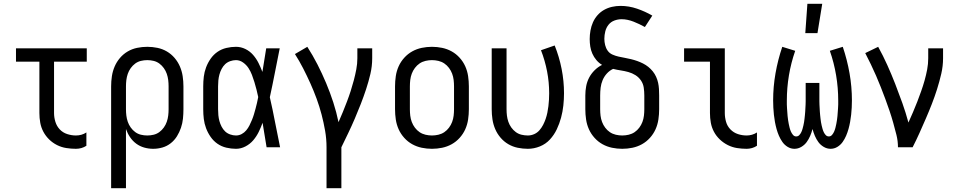

<svg xmlns="http://www.w3.org/2000/svg" viewBox="-20 -774 5040 1009"><path d="M379 8Q354 8 328.5 4Q303 0 280 -11.5Q257 -23 238.5 -41Q220 -59 208 -81.5Q196 -104 191.5 -129Q187 -154 187 -180V-450H64V-520H436V-450H264V-180Q264 -157 271 -134Q278 -111 294 -94Q310 -77 333 -69.5Q356 -62 379 -62Q394 -62 408 -66Q422 -70 434 -78V-8Q422 0 408 4Q394 8 379 8Z M564 215V-320Q564 -347 568 -373.5Q572 -400 582.5 -424.5Q593 -449 610.5 -469.5Q628 -490 651 -503.5Q674 -517 700.5 -522.5Q727 -528 754 -528Q781 -528 807.5 -522.5Q834 -517 857 -503.5Q880 -490 897.5 -469.5Q915 -449 925.5 -424.5Q936 -400 940 -373.5Q944 -347 944 -320V-200Q944 -175 941.5 -150.5Q939 -126 931 -102.5Q923 -79 910 -58Q897 -37 877.5 -21.5Q858 -6 834 1Q810 8 785 8Q761 8 738 1.5Q715 -5 696 -19Q677 -33 663.5 -53Q650 -73 642 -96V215ZM754 -62Q771 -62 787.5 -66Q804 -70 817.5 -80Q831 -90 841 -104Q851 -118 856.5 -134Q862 -150 864 -166.5Q866 -183 866 -200V-320Q866 -337 864 -353.5Q862 -370 856.5 -386Q851 -402 841 -416Q831 -430 817.5 -440Q804 -450 787.5 -454Q771 -458 754 -458Q737 -458 720.5 -454Q704 -450 690.5 -440Q677 -430 667 -416Q657 -402 651.5 -386Q646 -370 644 -353.5Q642 -337 642 -320V-200Q642 -183 644 -166.5Q646 -150 651.5 -134Q657 -118 667 -104Q677 -90 690.5 -80Q704 -70 720.5 -66Q737 -62 754 -62Z M1220 8Q1195 8 1169.5 2Q1144 -4 1123 -18.5Q1102 -33 1087 -54.5Q1072 -76 1063 -100Q1054 -124 1051 -149Q1048 -174 1048 -200V-320Q1048 -346 1051 -371Q1054 -396 1063 -420Q1072 -444 1087 -465.5Q1102 -487 1123 -501.5Q1144 -516 1169.5 -522Q1195 -528 1220 -528Q1246 -528 1269.5 -516.5Q1293 -505 1310 -485.5Q1327 -466 1338.5 -443Q1350 -420 1359 -396Q1364 -427 1369 -458Q1374 -489 1379 -520H1450Q1437 -456 1424.5 -391.5Q1412 -327 1398 -263Q1413 -198 1425.5 -132Q1438 -66 1452 0H1381Q1376 -32 1370.5 -64Q1365 -96 1360 -128V-129Q1351 -104 1339.5 -80.5Q1328 -57 1311 -37Q1294 -17 1270 -4.5Q1246 8 1220 8ZM1220 -62Q1236 -62 1250 -69.5Q1264 -77 1274 -89Q1284 -101 1291 -115Q1298 -129 1304 -143.5Q1310 -158 1314.5 -173Q1319 -188 1323 -203Q1327 -218 1330.5 -233Q1334 -248 1337 -264Q1333 -283 1328 -303Q1323 -323 1317 -342.5Q1311 -362 1304 -380.5Q1297 -399 1286 -416Q1275 -433 1257.5 -445.5Q1240 -458 1220 -458Q1205 -458 1189.5 -452.5Q1174 -447 1163 -436.5Q1152 -426 1144.5 -411.5Q1137 -397 1133 -382Q1129 -367 1127.5 -351.5Q1126 -336 1126 -320V-200Q1126 -184 1127.5 -168.5Q1129 -153 1133 -138Q1137 -123 1144.5 -108.5Q1152 -94 1163 -83.5Q1174 -73 1189.5 -67.5Q1205 -62 1220 -62Z M1696 215V0Q1696 -44 1688.5 -87Q1681 -130 1670 -172Q1659 -214 1644 -255Q1629 -296 1611 -336Q1593 -376 1573 -415Q1553 -454 1530 -490L1595 -528Q1624 -483 1648.5 -435Q1673 -387 1694 -337Q1715 -287 1731.5 -236Q1748 -185 1759 -132Q1771 -159 1782 -186Q1793 -213 1803.5 -240.5Q1814 -268 1823 -296Q1832 -324 1839.5 -352.5Q1847 -381 1852.5 -410Q1858 -439 1858 -468V-520H1936V-468Q1936 -426 1926.5 -385.5Q1917 -345 1904 -305.5Q1891 -266 1876 -227.5Q1861 -189 1844.5 -150.5Q1828 -112 1810 -74.5Q1792 -37 1774 0V215Z M2250 8Q2223 8 2196.5 2.5Q2170 -3 2146.5 -16Q2123 -29 2104.5 -49.5Q2086 -70 2075 -94.5Q2064 -119 2060 -146Q2056 -173 2056 -200V-320Q2056 -347 2060 -374Q2064 -401 2075 -425.5Q2086 -450 2104.5 -470.5Q2123 -491 2146.5 -504Q2170 -517 2196.5 -522.5Q2223 -528 2250 -528Q2277 -528 2303.5 -522.5Q2330 -517 2353.5 -504Q2377 -491 2395.5 -470.5Q2414 -450 2425 -425.5Q2436 -401 2440 -374Q2444 -347 2444 -320V-200Q2444 -173 2440 -146Q2436 -119 2425 -94.5Q2414 -70 2395.5 -49.5Q2377 -29 2353.5 -16Q2330 -3 2303.5 2.5Q2277 8 2250 8ZM2250 -62Q2267 -62 2284 -66Q2301 -70 2315 -79.5Q2329 -89 2339.5 -103Q2350 -117 2356 -133Q2362 -149 2364 -166Q2366 -183 2366 -200V-320Q2366 -337 2364 -354Q2362 -371 2356 -387Q2350 -403 2339.5 -417Q2329 -431 2315 -440.5Q2301 -450 2284 -454Q2267 -458 2250 -458Q2233 -458 2216 -454Q2199 -450 2185 -440.5Q2171 -431 2160.5 -417Q2150 -403 2144 -387Q2138 -371 2136 -354Q2134 -337 2134 -320V-200Q2134 -183 2136 -166Q2138 -149 2144 -133Q2150 -117 2160.5 -103Q2171 -89 2185 -79.5Q2199 -70 2216 -66Q2233 -62 2250 -62Z M2754 8Q2727 8 2700.5 2.5Q2674 -3 2651 -16.5Q2628 -30 2610.5 -50.5Q2593 -71 2582.5 -95.5Q2572 -120 2568 -146.5Q2564 -173 2564 -200V-520H2642V-200Q2642 -183 2644 -166.5Q2646 -150 2651.5 -134Q2657 -118 2667 -104Q2677 -90 2690.5 -80Q2704 -70 2720.5 -66Q2737 -62 2754 -62Q2771 -62 2787 -69Q2803 -76 2814.5 -89Q2826 -102 2834 -117.5Q2842 -133 2847.5 -149Q2853 -165 2856.5 -182Q2860 -199 2862 -216Q2864 -233 2865 -250Q2866 -267 2866 -284Q2866 -342 2855 -399Q2844 -456 2823 -510L2895 -535Q2919 -475 2931.5 -411.5Q2944 -348 2944 -284Q2944 -252 2940.5 -219.5Q2937 -187 2928.5 -155.5Q2920 -124 2906 -94.5Q2892 -65 2870 -41Q2848 -17 2817 -4.5Q2786 8 2754 8Z M3250 8Q3223 8 3196.5 2.5Q3170 -3 3146.5 -16Q3123 -29 3104.5 -49.5Q3086 -70 3075 -94.5Q3064 -119 3060 -146Q3056 -173 3056 -200V-272Q3056 -297 3060.5 -321Q3065 -345 3076 -366Q3087 -387 3104.5 -404.5Q3122 -422 3144 -433Q3127 -443 3114 -458.5Q3101 -474 3093 -492Q3085 -510 3082 -529.5Q3079 -549 3079 -569Q3079 -591 3083 -613.5Q3087 -636 3096 -656.5Q3105 -677 3120 -694Q3135 -711 3154.5 -722Q3174 -733 3196 -738Q3218 -743 3241 -743Q3285 -743 3327.5 -728.5Q3370 -714 3408 -692L3369 -632Q3355 -640 3340 -647Q3325 -654 3310 -660Q3295 -666 3279 -669.5Q3263 -673 3247 -673Q3227 -673 3208.5 -666Q3190 -659 3178 -644Q3166 -629 3161 -609.5Q3156 -590 3156 -570Q3156 -554 3160 -537.5Q3164 -521 3173.5 -507.5Q3183 -494 3199 -487Q3215 -480 3231 -476.5Q3247 -473 3263.5 -470Q3280 -467 3296.5 -463Q3313 -459 3328.5 -453.5Q3344 -448 3359 -440.5Q3374 -433 3387 -422.5Q3400 -412 3410.5 -399Q3421 -386 3428 -370.5Q3435 -355 3438.5 -339Q3442 -323 3443 -306Q3444 -289 3444 -272V-200Q3444 -173 3440 -146Q3436 -119 3425 -94.5Q3414 -70 3395.5 -49.5Q3377 -29 3353.5 -16Q3330 -3 3303.5 2.5Q3277 8 3250 8ZM3250 -62Q3267 -62 3284 -66Q3301 -70 3315 -79.5Q3329 -89 3339.5 -103Q3350 -117 3356 -133Q3362 -149 3364 -166Q3366 -183 3366 -200V-272Q3366 -293 3363 -313.5Q3360 -334 3348.5 -351Q3337 -368 3319.5 -379Q3302 -390 3282 -395.5Q3262 -401 3242 -404Q3222 -407 3202 -412Q3183 -403 3169 -387.5Q3155 -372 3147 -353Q3139 -334 3136.5 -313.5Q3134 -293 3134 -272V-200Q3134 -183 3136 -166Q3138 -149 3144 -133Q3150 -117 3160.5 -103Q3171 -89 3185 -79.5Q3199 -70 3216 -66Q3233 -62 3250 -62Z M3904 8Q3878 8 3853 4Q3828 0 3805 -11.5Q3782 -23 3763 -41Q3744 -59 3732 -81.5Q3720 -104 3715.5 -129Q3711 -154 3711 -180V-450H3575V-520H3789V-180Q3789 -157 3795.5 -134Q3802 -111 3818.5 -94Q3835 -77 3857.5 -69.5Q3880 -62 3904 -62Q3918 -62 3932 -66Q3946 -70 3958 -78V-8Q3946 0 3932 4Q3918 8 3904 8Z M4155 8Q4136 8 4119.5 -2Q4103 -12 4092 -27.5Q4081 -43 4073.5 -60.5Q4066 -78 4061 -96Q4056 -114 4052.5 -133Q4049 -152 4047 -171Q4045 -190 4044 -208.5Q4043 -227 4043 -246Q4043 -318 4055.5 -389Q4068 -460 4091 -528L4159 -507Q4137 -444 4126 -378Q4115 -312 4115 -246Q4115 -235 4115 -225Q4115 -215 4116 -204.5Q4117 -194 4117.5 -184Q4118 -174 4119 -164Q4120 -154 4121.5 -143.5Q4123 -133 4125 -123Q4127 -113 4129.5 -103Q4132 -93 4136 -83.5Q4140 -74 4147 -65.5Q4154 -57 4164 -57Q4174 -57 4180.5 -64Q4187 -71 4191 -79.5Q4195 -88 4197.5 -97Q4200 -106 4202 -114.5Q4204 -123 4205.5 -132Q4207 -141 4208 -150.5Q4209 -160 4210 -169Q4211 -178 4211.5 -187Q4212 -196 4212.5 -205Q4213 -214 4213.5 -223.5Q4214 -233 4214 -242Q4214 -251 4214 -260V-338H4286V-260Q4286 -251 4286 -242Q4286 -233 4286.5 -223.5Q4287 -214 4287.5 -205Q4288 -196 4288.5 -187Q4289 -178 4290 -169Q4291 -160 4292 -150.5Q4293 -141 4294.5 -132Q4296 -123 4298 -114.5Q4300 -106 4302.5 -97Q4305 -88 4309 -79.5Q4313 -71 4319.5 -64Q4326 -57 4336 -57Q4346 -57 4353 -65.5Q4360 -74 4364 -83.5Q4368 -93 4370.5 -103Q4373 -113 4375 -123Q4377 -133 4378.5 -143.5Q4380 -154 4381 -164Q4382 -174 4382.5 -184Q4383 -194 4384 -204.5Q4385 -215 4385 -225Q4385 -235 4385 -246Q4385 -312 4374 -378Q4363 -444 4341 -507L4409 -528Q4432 -460 4444.5 -389Q4457 -318 4457 -246Q4457 -227 4456 -208.5Q4455 -190 4453 -171Q4451 -152 4447.5 -133Q4444 -114 4439 -96Q4434 -78 4426.5 -60.5Q4419 -43 4408 -27.5Q4397 -12 4380.5 -2Q4364 8 4345 8Q4326 8 4309 -2Q4292 -12 4281 -27Q4270 -42 4262.5 -59.5Q4255 -77 4250 -96Q4245 -77 4237.5 -59.5Q4230 -42 4219 -27Q4208 -12 4191 -2Q4174 8 4155 8ZM4212 -600 4223 -754H4301L4276 -600Z M4699 0Q4699 -33 4691 -65Q4683 -97 4674 -129Q4665 -161 4654.5 -192Q4644 -223 4632.5 -254Q4621 -285 4609 -315.5Q4597 -346 4584 -376Q4571 -406 4556.5 -436Q4542 -466 4527 -495L4595 -528Q4621 -481 4643 -432Q4665 -383 4684.5 -333Q4704 -283 4722 -232.5Q4740 -182 4754 -130Q4766 -157 4778 -184.5Q4790 -212 4800.5 -239.5Q4811 -267 4821 -295Q4831 -323 4839 -351.5Q4847 -380 4852.5 -409Q4858 -438 4858 -468V-520H4936V-468Q4936 -427 4926.5 -386Q4917 -345 4904.5 -305.5Q4892 -266 4877 -227.5Q4862 -189 4845.5 -151Q4829 -113 4812 -75Q4795 -37 4776 0Z"/></svg>

Font: Iosevka Custom
Style: Regular
Weight: 400
Monospace: yes
Designer: Belleve Invis
Foundry: Belleve Invis
Version: Version 32.5.0; ttfautohint (v1.8.4)